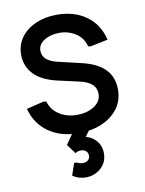

<svg xmlns="http://www.w3.org/2000/svg" viewBox="-82 -572 634 840"><g transform="rotate(-10 234.5 -152.5)"><path d="M234 13Q155 13 101 -25Q47 -63 29 -131L107 -150L118 -148Q129 -110 162.5 -88.5Q196 -67 241 -67Q286 -67 317.5 -87.5Q349 -108 349 -141Q349 -168 330.5 -184.5Q312 -201 275 -209L182 -230Q112 -246 78.5 -282Q45 -318 45 -368Q45 -411 68.5 -444Q92 -477 134 -495.5Q176 -514 229 -514Q306 -514 359 -476Q412 -438 429 -368L351 -352L340 -354Q331 -392 298.5 -413Q266 -434 227 -434Q186 -434 158.5 -416.5Q131 -399 131 -371Q131 -348 148.5 -332.5Q166 -317 204 -309L298 -287Q368 -271 402 -236Q436 -201 436 -146Q436 -97 409.5 -61.5Q383 -26 337.5 -6.5Q292 13 234 13ZM232 209Q219 209 204.5 205.5Q190 202 173 191L191 139L200 137Q208 141 215.5 143Q223 145 229 145Q244 145 252.5 137Q261 129 261 118Q261 105 252.5 97Q244 89 229 89Q214 89 205 97L174 55L221 -13H296L231 75L222 35Q227 34 232 33.5Q237 33 242 33Q278 33 302.5 57.5Q327 82 327 118Q327 158 299 183.5Q271 209 232 209Z"/></g></svg>

Font: Fustat Medium
Style: Regular
Weight: 500
Designer: Mohamed Gaber, Khaled Hosny, Laura Garcia Mut
Foundry: Kief Type Foundry, Alif Type Foundry, Hard Type Foundry
Version: Version 1.007